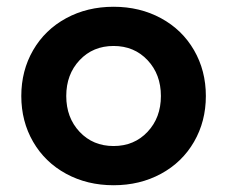

<svg xmlns="http://www.w3.org/2000/svg" viewBox="-20 -536 672 568"><path d="M43 -252Q43 -327 78 -387.5Q113 -448 175.5 -482Q238 -516 316 -516Q394 -516 456.5 -482Q519 -448 554 -387.5Q589 -327 589 -252Q589 -177 554 -116.5Q519 -56 456.5 -22Q394 12 316 12Q238 12 175.5 -22Q113 -56 78 -116.5Q43 -177 43 -252ZM456 -252Q456 -316 416.5 -358Q377 -400 316 -400Q255 -400 215.5 -358Q176 -316 176 -252Q176 -188 215.5 -146Q255 -104 316 -104Q377 -104 416.5 -146Q456 -188 456 -252Z"/></svg>

Font: LINE Seed Sans TH App
Style: Bold
Weight: 700
Designer: Dalton Maag Ltd | Thai characters by Cadson Demak Co.,Ltd.
Foundry: Dalton Maag Ltd
Version: Version 1.003